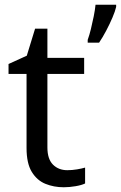

<svg xmlns="http://www.w3.org/2000/svg" viewBox="-20 -780 510 810"><path d="M264 -62Q284 -62 305 -65.5Q326 -69 339 -73V-6Q325 1 299 5.5Q273 10 249 10Q207 10 171.5 -4.5Q136 -19 114 -55Q92 -91 92 -156V-468H16V-510L93 -545L128 -659H180V-536H335V-468H180V-158Q180 -109 203.5 -85.5Q227 -62 264 -62ZM470 -751Q466 -733 454.5 -706Q443 -679 428 -650.5Q413 -622 398 -600H350V-612Q357 -631 363.5 -657.5Q370 -684 375.5 -711.5Q381 -739 383 -760H470Z"/></svg>

Font: Noto Sans Mandaic
Style: Regular
Weight: 400
Designer: Monotype Design Team
Foundry: Monotype Imaging Inc.
Version: Version 2.002; ttfautohint (v1.8.4.7-5d5b)